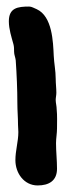

<svg xmlns="http://www.w3.org/2000/svg" viewBox="-20 -662 205 586"><path d="M35 -281C35 -274 36 -266 36 -259C36 -230 27 -203 27 -173C27 -134 53 -96 95 -96C129 -96 154 -110 154 -147C154 -173 151 -199 151 -225C151 -240 154 -255 154 -270C154 -289 155 -309 153 -328C153 -338 150 -348 150 -357C150 -364 152 -371 152 -379C152 -393 150 -407 150 -422C150 -446 145 -469 144 -492C142 -534 140 -612 92 -634C84 -637 77 -642 69 -642C34 -642 7 -638 7 -597C7 -573 15 -549 21 -527C23 -520 23 -511 23 -504C23 -495 27 -487 28 -478C31 -434 33 -390 33 -346C33 -324 35 -303 35 -281Z"/></svg>

Font: ChillLongCangKaiShu ExtraBold
Style: Regular
Weight: 800
Version: Version 3.500;Glyphs 3.1.1 (3135)